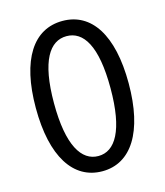

<svg xmlns="http://www.w3.org/2000/svg" viewBox="-102 -728 700 817"><g transform="rotate(-15 248.5 -319.0)"><path d="M44 -321C44 -107 121 12 249 12C376 12 453 -107 453 -321C453 -535 376 -650 249 -650C121 -650 44 -535 44 -321ZM373 -321C373 -134 323 -55 249 -55C175 -55 124 -134 124 -321C124 -508 175 -583 249 -583C323 -583 373 -508 373 -321Z"/></g></svg>

Font: Cambridge Sans
Style: Regular
Weight: 400
Version: Version 2.020;PS 002.020;hotconv 1.0.88;makeotf.lib2.5.64775